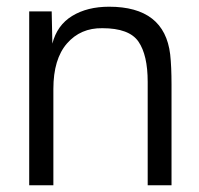

<svg xmlns="http://www.w3.org/2000/svg" viewBox="-20 -552 593 572"><path d="M305 -532Q470 -532 487 -390Q491 -354 491 -300V0H420V-308Q420 -388 392.5 -428Q365 -468 285 -468Q220 -469 179.5 -422.5Q139 -376 139 -287V0H67V-518H134L136 -422Q150 -477 195 -504.5Q240 -532 305 -532Z"/></svg>

Font: Nacelle Light
Style: Regular
Weight: 300
Designer: Sora Sagano
Foundry: Sora Sagano
Version: Version 1.000;FEAKit 1.0